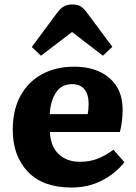

<svg xmlns="http://www.w3.org/2000/svg" viewBox="-20 -824 606 858"><path d="M299 14Q171 14 104 -57Q37 -128 37 -244Q37 -333 71.5 -396Q106 -459 168 -492.5Q230 -526 311 -526Q410 -526 469 -475.5Q528 -425 528 -334Q528 -283 516 -234H203Q206 -170 242 -135.5Q278 -101 337 -101Q382 -101 418 -115.5Q454 -130 487 -155L536 -99Q497 -49 436 -17.5Q375 14 299 14ZM202 -314H372Q376 -335 376 -361Q376 -402 357 -425Q338 -448 302 -448Q255 -448 230.5 -411Q206 -374 202 -314ZM163 -575 122 -614 234 -765Q251 -788 266.5 -796Q282 -804 303 -804Q330 -804 344.5 -793Q359 -782 377 -756L482 -615L440 -575L302 -681Z"/></svg>

Font: Literata
Style: Bold
Weight: 700
Designer: Latin by Veronika Burian and Jose Scaglione. Greek by Irene Vlachou. Cyrillic by Vera Evstafieva.
Foundry: TypeTogether
Version: Version 3.103; ttfautohint (v1.8.4.7-5d5b);gftools[0.9.29]